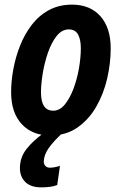

<svg xmlns="http://www.w3.org/2000/svg" viewBox="-20 -575 526 829"><path d="M197 10Q119 10 73.5 -39.5Q28 -89 28 -177Q28 -224 37.5 -276Q47 -328 66.5 -377.5Q86 -427 117 -467.5Q148 -508 191.5 -531.5Q235 -555 291 -555Q369 -555 413.5 -505Q458 -455 458 -366Q458 -303 443 -237Q428 -171 396 -115Q364 -59 314.5 -24.5Q265 10 197 10ZM210 -97Q238 -97 260 -124Q282 -151 297.5 -192.5Q313 -234 321 -280.5Q329 -327 329 -367Q329 -404 317 -426Q305 -448 277 -448Q247 -448 224.5 -419.5Q202 -391 187 -347.5Q172 -304 164.5 -258Q157 -212 157 -176Q157 -97 210 -97ZM158 234Q113 234 89.5 211Q66 188 66 151Q66 105 94 69Q122 33 168 0H249Q211 35 190.5 64Q170 93 169 122Q169 135 176.5 142Q184 149 195 149Q205 149 216 147Q227 145 239 141L227 224Q211 230 193.5 232Q176 234 158 234Z"/></svg>

Font: Noto Sans Condensed
Style: Bold Italic
Weight: 700
Width: 3
Italic angle: -12°
Designer: Monotype Design Team
Foundry: Monotype Imaging Inc.
Version: Version 2.013; ttfautohint (v1.8.4.7-5d5b)